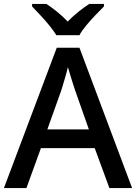

<svg xmlns="http://www.w3.org/2000/svg" viewBox="-20 -961 696 981"><path d="M539 0 464 -204H189L115 0H0L270 -717H386L655 0ZM364 -499Q360 -510 353 -532.5Q346 -555 338.5 -579Q331 -603 327 -618Q320 -588 309 -552Q298 -516 293 -499L222 -300H434ZM268 -781Q254 -804 232 -831Q210 -858 186 -883.5Q162 -909 144 -928V-941H217Q243 -924 271.5 -901Q300 -878 326 -851Q352 -878 381 -901Q410 -924 436 -941H511V-928Q492 -909 467.5 -883.5Q443 -858 420.5 -831Q398 -804 386 -781Z"/></svg>

Font: Noto Sans Sora Sompeng Medium
Style: Regular
Weight: 500
Designer: Monotype Design Team. David Williams.
Foundry: Monotype Imaging Inc.
Version: Version 2.101; ttfautohint (v1.8.4.7-5d5b)